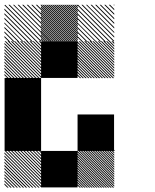

<svg xmlns="http://www.w3.org/2000/svg" viewBox="-21 -856 708 877"><path d="M500.8 -165.8 499.2 -167.5H500.8ZM500.8 -155 488.3 -167.5H494.2L500.8 -160.8ZM500.8 -144.2 477.5 -167.5H483.3L500.8 -150ZM500.8 -133.3 466.7 -167.5H472.5L500.8 -139.2ZM500.8 -122.5 455.8 -167.5H461.7L500.8 -128.3ZM500.8 -111.7 445 -167.5H450.8L500.8 -117.5ZM500.8 -100.8 434.2 -167.5H440L500.8 -106.7ZM500.8 -90 423.3 -167.5H429.2L500.8 -95.8ZM500.8 -79.2 412.5 -167.5H418.3L500.8 -85ZM500.8 -68.3 401.7 -167.5H407.5L500.8 -74.2ZM500.8 -57.5 390.8 -167.5H396.7L500.8 -63.3ZM500.8 -46.7 380 -167.5H385.8L500.8 -52.5ZM500.8 -35.8 369.2 -167.5H375L500.8 -41.7ZM500.8 -25 358.3 -167.5H364.2L500.8 -30.8ZM500.8 -14.2 347.5 -167.5H353.3L500.8 -20ZM500.8 -3.3 336.7 -167.5H342.5L500.8 -9.2ZM494.2 0.8 332.5 -160.8V-166.7L500 0.8ZM483.3 0.8 332.5 -150V-155.8L489.2 0.8ZM472.5 0.8 332.5 -139.2V-145L478.3 0.8ZM461.7 0.8 332.5 -128.3V-134.2L467.5 0.8ZM450.8 0.8 332.5 -117.5V-123.3L456.7 0.8ZM440 0.8 332.5 -106.7V-112.5L445.8 0.8ZM429.2 0.8 332.5 -95.8V-101.7L435 0.8ZM418.3 0.8 332.5 -85V-90.8L424.2 0.8ZM407.5 0.8 332.5 -74.2V-80L413.3 0.8ZM396.7 0.8 332.5 -63.3V-69.2L402.5 0.8ZM385.8 0.8 332.5 -52.5V-58.3L391.7 0.8ZM375 0.8 332.5 -41.7V-47.5L380.8 0.8ZM364.2 0.8 332.5 -30.8V-36.7L370 0.8ZM353.3 0.8 332.5 -20V-25.8L359.2 0.8ZM342.5 0.8 332.5 -9.2V-15L348.3 0.8ZM500.8 -167.5H505L500.8 -171.7ZM167.5 -155.8 155.8 -167.5H161.7L167.5 -161.7ZM167.5 -141.7 141.7 -167.5H147.5L167.5 -147.5ZM167.5 -127.5 127.5 -167.5H133.3L167.5 -133.3ZM167.5 -113.3 113.3 -167.5H119.2L167.5 -119.2ZM167.5 -99.2 99.2 -167.5H105L167.5 -105ZM167.5 -85 85 -167.5H90.8L167.5 -90.8ZM167.5 -70.8 70.8 -167.5H76.7L167.5 -76.7ZM167.5 -56.7 56.7 -167.5H62.5L167.5 -62.5ZM167.5 -42.5 42.5 -167.5H48.3L167.5 -48.3ZM167.5 -28.3 28.3 -167.5H34.2L167.5 -34.2ZM167.5 -14.2 14.2 -167.5H20L167.5 -20ZM167.5 0 0 -167.5H5.8L167.5 -5.8ZM154.2 0.8 -0.8 -154.2V-160L160 0.8ZM140 0.8 -0.8 -140V-145.8L145.8 0.8ZM125.8 0.8 -0.8 -125.8V-131.7L131.7 0.8ZM111.7 0.8 -0.8 -111.7V-117.5L117.5 0.8ZM96.7 0.8 -0.8 -96.7V-103.3L103.3 0.8ZM83.3 0.8 -0.8 -83.3V-89.2L89.2 0.8ZM69.2 0.8 -0.8 -69.2V-75L75 0.8ZM55 0.8 -0.8 -55V-60.8L60.8 0.8ZM40.8 0.8 -0.8 -40.8V-46.7L46.7 0.8ZM26.7 0.8 -0.8 -26.7V-32.5L32.5 0.8ZM12.5 0.8 -0.8 -12.5V-18.3L18.3 0.8ZM500.8 -655 488.3 -667.5H494.2L500.8 -660.8ZM500.8 -642.5 475.8 -667.5H481.7L500.8 -648.3ZM500.8 -630 463.3 -667.5H469.2L500.8 -635.8ZM500.8 -617.5 450.8 -667.5H456.7L500.8 -623.3ZM500.8 -605 438.3 -667.5H444.2L500.8 -610.8ZM500.8 -592.5 425.8 -667.5H430.8L500.8 -597.5ZM500.8 -580 413.3 -667.5H419.2L500.8 -585.8ZM500.8 -567.5 400.8 -667.5H406.7L500.8 -573.3ZM500.8 -555 388.3 -667.5H394.2L500.8 -560.8ZM500.8 -542.5 375.8 -667.5H381.7L500.8 -548.3ZM500.8 -530 363.3 -667.5H369.2L500.8 -535.8ZM500.8 -517.5 350.8 -667.5H356.7L500.8 -523.3ZM500.8 -505 338.3 -667.5H344.2L500.8 -510.8ZM494.2 -499.2 332.5 -660.8V-666.7L500 -499.2ZM481.7 -499.2 332.5 -648.3V-654.2L487.5 -499.2ZM469.2 -499.2 332.5 -635.8V-641.7L475 -499.2ZM456.7 -499.2 332.5 -623.3V-629.2L462.5 -499.2ZM444.2 -499.2 332.5 -610.8V-616.7L450 -499.2ZM430.8 -499.2 332.5 -597.5V-604.2L437.5 -499.2ZM419.2 -499.2 332.5 -585.8V-591.7L425 -499.2ZM406.7 -499.2 332.5 -573.3V-579.2L412.5 -499.2ZM394.2 -499.2 332.5 -560.8V-566.7L400 -499.2ZM381.7 -499.2 332.5 -548.3V-554.2L387.5 -499.2ZM369.2 -499.2 332.5 -535.8V-541.7L375 -499.2ZM356.7 -499.2 332.5 -523.3V-529.2L362.5 -499.2ZM344.2 -499.2 332.5 -510.8V-516.7L350 -499.2ZM167.5 -655.8 155.8 -667.5H161.7L167.5 -661.7ZM167.5 -641.7 141.7 -667.5H147.5L167.5 -647.5ZM167.5 -627.5 127.5 -667.5H133.3L167.5 -633.3ZM167.5 -613.3 113.3 -667.5H119.2L167.5 -619.2ZM167.5 -599.2 99.2 -667.5H105L167.5 -605ZM167.5 -585 85 -667.5H90.8L167.5 -590.8ZM167.5 -570.8 70.8 -667.5H76.7L167.5 -576.7ZM167.5 -556.7 56.7 -667.5H62.5L167.5 -562.5ZM167.5 -542.5 42.5 -667.5H48.3L167.5 -548.3ZM167.5 -528.3 28.3 -667.5H34.2L167.5 -534.2ZM167.5 -514.2 14.2 -667.5H20L167.5 -520ZM167.5 -500 0 -667.5H5.8L167.5 -505.8ZM154.2 -499.2 -0.8 -654.2V-660L160 -499.2ZM140 -499.2 -0.8 -640V-645.8L145.8 -499.2ZM125.8 -499.2 -0.8 -625.8V-631.7L131.7 -499.2ZM111.7 -499.2 -0.8 -611.7V-617.5L117.5 -499.2ZM96.7 -499.2 -0.8 -596.7V-603.3L103.3 -499.2ZM83.3 -499.2 -0.8 -583.3V-589.2L89.2 -499.2ZM69.2 -499.2 -0.8 -569.2V-575L75 -499.2ZM55 -499.2 -0.8 -555V-560.8L60.8 -499.2ZM40.8 -499.2 -0.8 -540.8V-546.7L46.7 -499.2ZM26.7 -499.2 -0.8 -526.7V-532.5L32.5 -499.2ZM12.5 -499.2 -0.8 -512.5V-518.3L18.3 -499.2ZM500.8 -830 496.7 -834.2H500.8ZM500.8 -809.2 475.8 -834.2H481.7L500.8 -815ZM500.8 -788.3 455 -834.2H460.8L500.8 -794.2ZM500.8 -767.5 434.2 -834.2H440L500.8 -773.3ZM500.8 -746.7 413.3 -834.2H419.2L500.8 -752.5ZM500.8 -725.8 392.5 -834.2H398.3L500.8 -731.7ZM500.8 -705 371.7 -834.2H376.7L500.8 -710ZM500.8 -684.2 350.8 -834.2H356.7L500.8 -690ZM498.3 -665.8 332.5 -831.7 335.8 -834.2 500.8 -669.2ZM477.5 -665.8 332.5 -810.8V-816.7L483.3 -665.8ZM456.7 -665.8 332.5 -790V-795.8L462.5 -665.8ZM435.8 -665.8 332.5 -769.2V-775L441.7 -665.8ZM415 -665.8 332.5 -748.3V-753.3L420 -665.8ZM394.2 -665.8 332.5 -727.5V-733.3L400 -665.8ZM373.3 -665.8 332.5 -706.7V-712.5L379.2 -665.8ZM352.5 -665.8 332.5 -685.8V-691.7L358.3 -665.8ZM500.8 -834.2H502.5L500.8 -835.8ZM334.2 -826.7 326.7 -834.2H332.5L334.2 -832.5ZM334.2 -817.5 317.5 -834.2H323.3L334.2 -823.3ZM334.2 -808.3 308.3 -834.2H314.2L334.2 -814.2ZM334.2 -799.2 299.2 -834.2H305L334.2 -805ZM334.2 -790 290 -834.2H295.8L334.2 -795.8ZM334.2 -780.8 280.8 -834.2H286.7L334.2 -786.7ZM334.2 -771.7 271.7 -834.2H277.5L334.2 -777.5ZM334.2 -762.5 262.5 -834.2H268.3L334.2 -768.3ZM334.2 -753.3 253.3 -834.2H259.2L334.2 -759.2ZM334.2 -744.2 244.2 -834.2H250L334.2 -750ZM334.2 -735 235 -834.2H240.8L334.2 -740.8ZM334.2 -725.8 225.8 -834.2H231.7L334.2 -731.7ZM334.2 -716.7 216.7 -834.2H222.5L334.2 -722.5ZM334.2 -707.5 207.5 -834.2H213.3L334.2 -713.3ZM334.2 -698.3 198.3 -834.2H204.2L334.2 -704.2ZM334.2 -689.2 189.2 -834.2H195L334.2 -695ZM334.2 -680 180 -834.2H185.8L334.2 -685.8ZM334.2 -670.8 170.8 -834.2H176.7L334.2 -676.7ZM330 -665.8 165.8 -830 167.5 -834.2 334.2 -667.5ZM320.8 -665.8 165.8 -820.8V-826.7L326.7 -665.8ZM311.7 -665.8 165.8 -811.7V-817.5L317.5 -665.8ZM302.5 -665.8 165.8 -802.5V-808.3L308.3 -665.8ZM293.3 -665.8 165.8 -793.3V-799.2L299.2 -665.8ZM284.2 -665.8 165.8 -784.2V-790L290 -665.8ZM275 -665.8 165.8 -775V-780.8L280.8 -665.8ZM265.8 -665.8 165.8 -765.8V-771.7L271.7 -665.8ZM256.7 -665.8 165.8 -756.7V-762.5L262.5 -665.8ZM247.5 -665.8 165.8 -747.5V-753.3L253.3 -665.8ZM238.3 -665.8 165.8 -738.3V-744.2L244.2 -665.8ZM229.2 -665.8 165.8 -729.2V-735L235 -665.8ZM220 -665.8 165.8 -720V-725.8L225.8 -665.8ZM210 -665.8 165.8 -710V-716.7L216.7 -665.8ZM201.7 -665.8 165.8 -701.7V-707.5L207.5 -665.8ZM192.5 -665.8 165.8 -692.5V-698.3L198.3 -665.8ZM183.3 -665.8 165.8 -683.3V-689.2L189.2 -665.8ZM174.2 -665.8 165.8 -674.2V-680L180 -665.8ZM167.5 -830 163.3 -834.2H167.5ZM167.5 -809.2 142.5 -834.2H148.3L167.5 -815ZM167.5 -788.3 121.7 -834.2H127.5L167.5 -794.2ZM167.5 -767.5 100.8 -834.2H106.7L167.5 -773.3ZM167.5 -746.7 80 -834.2H85.8L167.5 -752.5ZM167.5 -725.8 59.2 -834.2H65L167.5 -731.7ZM167.5 -705 38.3 -834.2H43.3L167.5 -710ZM167.5 -684.2 17.5 -834.2H23.3L167.5 -690ZM165 -665.8 -0.8 -831.7 2.5 -834.2 167.5 -669.2ZM144.2 -665.8 -0.8 -810.8V-816.7L150 -665.8ZM123.3 -665.8 -0.8 -790V-795.8L129.2 -665.8ZM102.5 -665.8 -0.8 -769.2V-775L108.3 -665.8ZM81.7 -665.8 -0.8 -748.3V-753.3L86.7 -665.8ZM60.8 -665.8 -0.8 -727.5V-733.3L66.7 -665.8ZM40 -665.8 -0.8 -706.7V-712.5L45.8 -665.8ZM19.2 -665.8 -0.8 -685.8V-691.7L25 -665.8ZM167.5 -834.2H169.2L167.5 -835.8ZM166.7 -166.7H333.3V0H166.7ZM333.3 -333.3H500V-166.7H333.3ZM0 -333.3H166.7V-166.7H0ZM0 -500H166.7V-166.7H0ZM166.7 -666.7H333.3V-500H166.7Z"/></svg>

Font: 0xA000-Pixelated
Style: Pixelated
Weight: 400
Version: Version 0.1